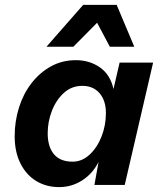

<svg xmlns="http://www.w3.org/2000/svg" viewBox="-20 -756 657 785"><path d="M222 9Q169 9 128 -16Q87 -41 63.5 -88Q40 -135 40 -199Q40 -260 57.5 -316Q75 -372 108.5 -415.5Q142 -459 188 -484.5Q234 -510 290 -510Q346 -510 388.5 -480.5Q431 -451 444 -392L469 -500H606L490 0H366L383 -94Q359 -46 316 -18.5Q273 9 222 9ZM277 -95Q315 -95 346 -123.5Q377 -152 395 -197.5Q413 -243 413 -294Q413 -345 387 -375Q361 -405 317 -405Q273 -405 241.5 -376.5Q210 -348 192.5 -303.5Q175 -259 175 -211Q175 -156 200.5 -125.5Q226 -95 277 -95ZM170 -565 320 -736H457L529 -565H429L377 -663L280 -565Z"/></svg>

Font: Work Sans SemiBold
Style: Italic
Weight: 600
Italic angle: -13°
Designer: Wei Huang
Foundry: Wei Huang
Version: Version 2.012; ttfautohint (v1.8.3)